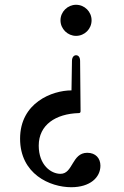

<svg xmlns="http://www.w3.org/2000/svg" viewBox="-20 -553 520 803"><path d="M298 -403C334 -403 363 -432 363 -468C363 -504 334 -533 298 -533C263 -533 233 -504 233 -468C233 -432 263 -403 298 -403ZM278 230C357 230 400 189 400 140C400 109 380 86 345 86C280 86 286 174 233 174C193 174 142 137 142 56C142 -31 213 -77 309 -80C314 -80 317 -82 317 -88L315 -298C315 -315 307 -322 298 -322C290 -322 281 -315 281 -298L279 -175C199 -175 64 -124 64 27C64 175 189 230 278 230Z"/></svg>

Font: Shippori Mincho OTF SemiBold
Style: Regular
Weight: 600
Designer: FONTDASU
Foundry: FONTDASU / Google Inc. / but / Adobe
Version: Version 3.300;hotconv 1.0.109;makeotfexe 2.5.65596